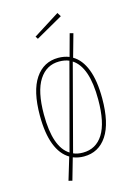

<svg xmlns="http://www.w3.org/2000/svg" viewBox="-130 -828 720 1015"><g transform="rotate(-15 230.0 -320.5)"><path d="M401 -262Q401 -127 355.5 -58.5Q310 10 229 10Q198 10 170 -1L136 118L116 113L153 -10Q107 -37 83 -99.5Q59 -162 59 -259Q59 -393 105 -461Q151 -529 231 -529Q263 -529 291 -518L324 -639L343 -634L308 -509Q353 -483 377 -421Q401 -359 401 -262ZM160 -30 285 -499Q262 -509 231 -509Q161 -509 121 -447Q81 -385 81 -259Q81 -79 160 -30ZM379 -262Q379 -440 301 -490L177 -21Q198 -11 229 -11Q301 -11 340 -73Q379 -135 379 -262ZM289 -759 302 -738 154 -654 145 -668Z"/></g></svg>

Font: Fira Sans Extra Condensed Thin
Style: Regular
Weight: 250
Width: 1
Designer: Carrois Corporate & Edenspiekermann AG
Foundry: Carrois Corporate GbR & Edenspiekermann AG
Version: Version 4.203